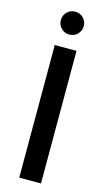

<svg xmlns="http://www.w3.org/2000/svg" viewBox="-135 -929 533 972"><g transform="rotate(15 132.0 -442.5)"><path d="M75 -695H189V0H75ZM132 -765Q107 -765 89.5 -782.5Q72 -800 72 -825Q72 -850 89.5 -867.5Q107 -885 132 -885Q157 -885 174.5 -867.5Q192 -850 192 -825Q192 -800 174.5 -782.5Q157 -765 132 -765Z"/></g></svg>

Font: Poppins Medium
Style: Regular
Weight: 500
Designer: Ninad Kale (Devanagari), Jonny Pinhorn (Latin)
Version: Version 5.002